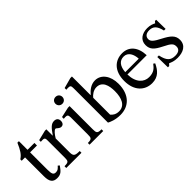

<svg xmlns="http://www.w3.org/2000/svg" viewBox="64 -1464 2233 2233"><g transform="rotate(-45 1180.5 -347.5)"><path d="M293 -90C268 -62 255 -49 223 -49C184 -49 175 -73 175 -144V-426H288V-468H175V-610H150C114 -525 84 -478 37 -449V-426H92V-116C92 -26 121 10 188 10C252 10 273 -20 312 -74Z M594 0V-29C519 -29 500 -39 500 -102V-330C524 -370 556 -412 579 -412C591 -412 611 -378 644 -378C666 -378 688 -394 688 -432C688 -466 669 -488 630 -488C582 -488 552 -453 501 -379H498V-482H474L350 -452V-424C350 -424 361 -426 381 -426C417 -426 417 -408 417 -372V-97C417 -41 410 -29 344 -29V0Z M952 0V-28C885 -28 880 -43 880 -101V-482H854L728 -454V-425C728 -425 739 -427 753 -427C782 -427 797 -423 797 -380V-101C797 -44 794 -28 727 -28V0ZM840 -560C875 -560 897 -586 897 -617C897 -647 875 -673 840 -673C805 -673 783 -647 783 -617C783 -586 806 -560 840 -560Z M1117 -706 988 -671V-643C988 -643 1000 -645 1016 -645C1054 -645 1060 -637 1060 -592V-30C1084 -17 1142 10 1227 10C1366 10 1467 -84 1467 -263C1467 -393 1399 -485 1300 -485C1233 -485 1181 -442 1146 -400H1143V-706ZM1143 -356C1161 -380 1205 -417 1256 -417C1351 -417 1376 -327 1376 -231C1376 -120 1340 -31 1245 -31C1192 -31 1162 -55 1143 -78Z M1749 10C1852 10 1900 -53 1936 -129L1917 -143C1885 -101 1854 -65 1773 -65C1691 -65 1618 -130 1616 -266H1933C1928 -406 1856 -485 1747 -485C1630 -485 1536 -405 1536 -238C1536 -77 1629 10 1749 10ZM1617 -303C1624 -394 1662 -445 1732 -445C1803 -445 1836 -377 1839 -303Z M2008 8H2029L2050 -15H2052C2078 -4 2108 11 2166 11C2256 11 2334 -25 2334 -119C2334 -193 2285 -230 2194 -278C2110 -321 2077 -346 2077 -385C2077 -430 2112 -451 2158 -451C2219 -451 2256 -422 2278 -327H2305L2302 -480H2282L2265 -459H2264C2239 -471 2209 -485 2159 -485C2073 -485 2006 -441 2006 -359C2006 -285 2047 -250 2138 -204C2231 -158 2250 -139 2250 -92C2250 -45 2214 -26 2164 -26C2090 -26 2052 -61 2031 -164H2005Z"/></g></svg>

Font: STIX Two Text
Style: Regular
Weight: 400
Designer: Ross Mills, John Hudson & Paul Hanslow, Tiro Typeworks Ltd; with prior portions MicroPress Inc., and Coen Hoffman.
Foundry: Tiro Typeworks Ltd
Version: Version 2.13 b171